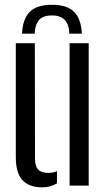

<svg xmlns="http://www.w3.org/2000/svg" viewBox="-20 -782 449 809"><path d="M199.1 -761.8Q262.8 -761.8 292.4 -731.9Q322 -701.9 324.9 -640H271.9Q271.5 -677.3 253.6 -697.1Q235.6 -716.9 199.1 -716.9Q160 -716.9 143.5 -696.4Q127.1 -676 126.2 -640H72.8Q75.6 -702.3 105.4 -732.1Q135.2 -761.8 199.1 -761.8ZM46.6 -119.9V-600H126.8L127.5 -113.4Q127.5 -81.7 140.8 -67.6Q154.1 -53.5 184.1 -53.5Q204.7 -53.5 220.1 -61V-9.9Q193.7 7.4 158.1 7.4Q103.3 7.4 74.9 -22.6Q46.6 -52.6 46.6 -119.9ZM273.2 0V-600H353.7V0Z"/></svg>

Font: Big Shoulders Stencil Text Thin
Style: Regular
Weight: 100
Designer: Patric King
Foundry: XO Type Co
Version: Version 2.001